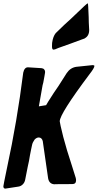

<svg xmlns="http://www.w3.org/2000/svg" viewBox="-64 -1126 581 1141"><path d="M254 -831Q245 -831 245 -850Q245 -865 245.5 -868Q246 -871 246 -873Q251 -909 267 -929Q325 -986 356 -1013Q396 -1050 436 -1089Q454 -1106 458 -1106Q460 -1106 463 -1025Q463 -996 466 -948Q466 -912 439 -898H441L421 -891Q352 -865 283 -841L264 -833ZM-33 -5Q-44 -6 -44 -19Q-44 -24 -23 -125Q38 -407 74 -694Q81 -726 102 -726Q112 -726 182 -721Q193 -720 198.5 -713.5Q204 -707 204 -699Q204 -695 203.5 -693Q203 -691 200 -672Q192 -625 189 -619L167 -494L210 -501L223 -523Q258 -579 283 -614Q307 -653 332 -691Q354 -724 390 -729L486 -739Q497 -739 497 -734Q497 -722 468 -685Q291 -449 291 -405Q291 -397 312 -312Q331 -239 365 -136L386 -69Q388 -62 388 -54Q388 -32 365 -32Q266 -32 257 -31Q228 -34 222 -66L190 -288Q184 -309 166 -309Q154 -309 142 -297Q130 -280 127 -266.5Q124 -253 120.5 -236Q117 -219 114 -203Q109 -169 101 -136L86 -60Q83 -42 71.5 -30.5Q60 -19 45 -17Z"/></svg>

Font: Bangerz
Style: Regular
Weight: 400
Designer: vernon adams
Foundry: Vernon Adams
Version: Version 2.10;February 7, 2025;FontCreator 13.0.0.2683 64-bit